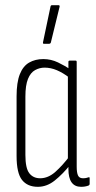

<svg xmlns="http://www.w3.org/2000/svg" viewBox="-20 -715 371 741"><path d="M126 6Q86 6 65 -20.5Q44 -47 44 -113V-343Q44 -397 56.5 -428.5Q69 -460 92.5 -473.5Q116 -487 147 -487Q177 -487 204 -474Q231 -461 251 -447L248 -415Q223 -434 199.5 -444Q176 -454 152 -454Q133 -454 115.5 -444.5Q98 -435 88 -410.5Q78 -386 78 -342V-117Q78 -66 93 -46.5Q108 -27 135 -27Q166 -27 194 -52Q222 -77 249 -113L251 -79Q222 -43 191.5 -18.5Q161 6 126 6ZM293 6Q244 6 244 -63V-88L242 -93V-427L244 -439V-476Q244 -481 249 -481H272Q276 -481 276 -476V-72Q276 -49 281 -38Q286 -27 300 -27Q307 -27 312 -28Q317 -29 323 -31Q326 -32 326 -27V-5Q326 -1 322 1Q309 6 293 6ZM149 -546Q145 -546 146 -552L175 -690Q176 -695 181 -695H206Q211 -695 210 -689L176 -550Q174 -546 170 -546Z"/></svg>

Font: Sofia Sans Extra Condensed ExtraLight
Style: Regular
Weight: 250
Designer: Botio Nikoltchev, Ani Petrova
Foundry: lettersoup
Version: Version 4.101